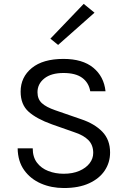

<svg xmlns="http://www.w3.org/2000/svg" viewBox="-20 -936 644 968"><path d="M302 12Q239 12 186.5 -10.8Q134 -33.5 102 -78Q70 -122.5 69 -188H145Q145 -144 166.5 -115.8Q188 -87.5 223.5 -73.8Q259 -60 301 -60Q346.5 -60 380 -74.5Q413.5 -89 431.8 -112.8Q450 -136.5 450 -165Q450 -205 425.5 -229.8Q401 -254.5 353 -270L242 -309Q164 -337 124 -373Q84 -409 84 -474Q84 -547 140.2 -593Q196.5 -639 300 -639Q396 -639 450 -594.8Q504 -550.5 512 -476H435Q427.5 -519.5 394.2 -543.8Q361 -568 300 -568Q238 -568 203.5 -540.5Q169 -513 169 -471Q169 -436.5 190.8 -416.2Q212.5 -396 259 -380L389 -335Q456.5 -312.5 495.8 -272Q535 -231.5 535 -167Q535 -117 508.2 -76.5Q481.5 -36 429.5 -12Q377.5 12 302 12ZM273 -709.5 234 -741 402 -916.5 456.5 -872Z"/></svg>

Font: Karla
Style: Regular
Weight: 400
Designer: Jonathan Pinhorn
Version: Version 2.004;gftools[0.9.33]